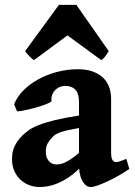

<svg xmlns="http://www.w3.org/2000/svg" viewBox="-20 -753 553 788"><path d="M210.9 -78.1Q218.3 -78.1 227.1 -79.6Q235.8 -81.1 246.8 -86.2Q257.8 -91.3 272 -100.6Q286.1 -109.9 304.2 -125.5V-227.5Q278.3 -223.1 260.5 -219.2Q242.7 -215.3 230.5 -211.2Q218.3 -207 210.2 -202.1Q202.1 -197.3 196.3 -191.4Q183.6 -178.7 175.8 -165Q168 -151.4 168 -131.3Q168 -115.7 172.4 -105.5Q176.8 -95.2 183.1 -89.1Q189.5 -83 197 -80.6Q204.6 -78.1 210.9 -78.1ZM510.7 -59.6Q490.2 -45.4 466.6 -32Q442.9 -18.6 420.7 -8.3Q398.4 2 380.4 8.3Q362.3 14.6 352.5 14.6Q334 14.6 320.8 -5.6Q307.6 -25.9 304.7 -61Q282.7 -39.1 260.5 -24.4Q238.3 -9.8 217.5 -1Q196.8 7.8 177.7 11.2Q158.7 14.6 143.1 14.6Q121.6 14.6 101.3 7.3Q81.1 0 64.9 -14.6Q48.8 -29.3 39.1 -50.8Q29.3 -72.3 29.3 -100.6Q29.3 -132.3 41 -155Q52.7 -177.7 70.8 -195.8Q82.5 -207.5 97.9 -218.5Q113.3 -229.5 139.2 -239.7Q165 -250 204.6 -259.8Q244.1 -269.5 304.2 -278.8V-333Q304.2 -347.7 301.5 -360.1Q298.8 -372.6 292.2 -381.3Q285.6 -390.1 274.4 -395.3Q263.2 -400.4 246.6 -400.4Q236.3 -400.4 225.8 -396.2Q215.3 -392.1 207.3 -384.3Q199.2 -376.5 194.6 -365Q189.9 -353.5 191.4 -338.9Q191.9 -335.9 182.6 -331.3Q173.3 -326.7 158.9 -321.5Q144.5 -316.4 127.2 -311.5Q109.9 -306.6 94 -303Q78.1 -299.3 65.9 -297.4Q53.7 -295.4 49.8 -296.4L38.1 -325.2Q50.3 -356 76.2 -382.1Q102.1 -408.2 137.2 -427.5Q172.4 -446.8 214.1 -457.8Q255.9 -468.8 299.8 -468.8Q335.4 -468.8 361.3 -459.2Q387.2 -449.7 403.8 -433.3Q420.4 -417 428.2 -394.8Q436 -372.6 436 -347.7V-126Q436 -105.5 441.4 -96.7Q446.8 -87.9 455.6 -87.9Q459 -87.9 462.4 -88.4Q465.8 -88.9 470.7 -90.3Q475.6 -91.8 482.2 -94.5Q488.8 -97.2 498.5 -101.1ZM426.3 -543Q420.4 -533.7 412.1 -522Q403.8 -510.3 395.5 -506.3L256.8 -607.9L119.6 -506.3Q115.7 -508.3 110.8 -512.5Q106 -516.6 100.8 -522Q95.7 -527.3 91.1 -533Q86.4 -538.6 83 -543L221.7 -732.9H293.5Z"/></svg>

Font: Gentium Book Basic
Style: Bold
Weight: 700
Designer: J. Victor Gaultney and Annie Olsen
Foundry: SIL International
Version: Version 1.102; 2013; Maintenance release